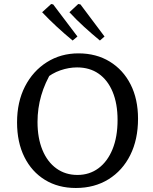

<svg xmlns="http://www.w3.org/2000/svg" viewBox="-20 -928 765 957"><path d="M358 9Q270 9 204 -31.5Q138 -72 101.5 -145.5Q65 -219 65 -318Q65 -420 104.5 -497Q144 -574 213.5 -618Q283 -662 371 -662Q460 -662 527 -621Q594 -580 631 -507Q668 -434 668 -336Q668 -233 629.5 -155.5Q591 -78 521 -34.5Q451 9 358 9ZM366 -56Q426 -56 471 -89.5Q516 -123 541 -184.5Q566 -246 566 -330Q566 -411 541.5 -470Q517 -529 472 -560.5Q427 -592 364 -592Q323 -592 281 -577.5Q239 -563 204 -533L241 -576Q167 -456 167 -320Q167 -240 191.5 -180.5Q216 -121 261 -88.5Q306 -56 366 -56ZM342 -726Q302 -759 264 -794Q226 -829 190 -867L235 -908L245 -906L366 -746ZM478 -726Q438 -759 399.5 -794Q361 -829 326 -867L370 -908L381 -906L501 -746Z"/></svg>

Font: Piazzolla 24pt Medium
Style: Regular
Weight: 500
Designer: Juan Pablo del Peral
Foundry: Huerta Tipografica
Version: Version 2.005